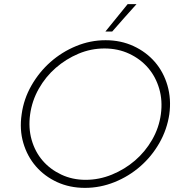

<svg xmlns="http://www.w3.org/2000/svg" viewBox="-20 -903 844 931"><path d="M85 -349Q95 -423 132.5 -488.5Q170 -554 225 -602.5Q280 -651 349 -679.5Q418 -708 492 -708Q566 -708 627.5 -679.5Q689 -651 731 -602.5Q773 -554 792 -488.5Q811 -423 801 -349Q790 -275 753 -210Q716 -145 660.5 -96.5Q605 -48 535.5 -20Q466 8 392 8Q318 8 257 -20Q196 -48 154 -96.5Q112 -145 93 -210Q74 -275 85 -349ZM126 -348Q117 -282 133.5 -224.5Q150 -167 186.5 -124.5Q223 -82 277 -56.5Q331 -31 395 -31Q461 -31 523 -56.5Q585 -82 634.5 -124.5Q684 -167 717.5 -225Q751 -283 760 -349Q769 -415 752 -473Q735 -531 698 -574Q661 -617 606.5 -642.5Q552 -668 486.5 -668Q421 -668 360.5 -642.5Q300 -617 250.5 -574Q201 -531 168 -472.5Q135 -414 126 -348ZM491 -750Q518 -783 545 -816.5Q572 -850 599 -883H642Q608 -846 582.5 -816.5Q557 -787 524 -750Z"/></svg>

Font: Josefin Slab
Style: Italic
Weight: 400
Italic angle: -12°
Designer: Santiago Orozco
Foundry: Typemade
Version: Version 2.000